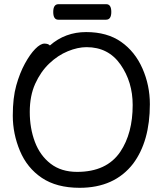

<svg xmlns="http://www.w3.org/2000/svg" viewBox="-20 -872 785 916"><path d="M360 24Q250 24 179.5 -23.5Q109 -71 75 -152.5Q41 -234 41 -320Q41 -405 57.5 -464Q74 -523 98.5 -568Q123 -613 148 -638.5Q173 -664 192 -664Q210 -664 218 -655Q291 -719 391 -719Q491 -719 557.5 -672.5Q624 -626 659.5 -545.5Q695 -465 695 -375Q695 -198 615 -91Q526 24 360 24ZM348 -52Q489 -52 554 -148Q613 -236 613 -371Q613 -481 555 -564Q497 -647 393 -647Q351 -647 303.5 -627.5Q256 -608 215 -569Q174 -530 148 -472.5Q122 -415 122 -338Q122 -260 146.5 -195Q171 -130 221.5 -91Q272 -52 348 -52ZM258 -778Q234 -778 234 -815Q234 -852 259 -852H487Q511 -852 511 -815Q511 -778 486 -778Z"/></svg>

Font: LXGW WenKai TC
Style: Bold
Weight: 700
Designer: LXGW / Fontworks Inc.
Foundry: LXGW / Fontworks Inc.
Version: Version 1.330;April 28, 2024